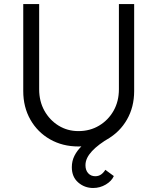

<svg xmlns="http://www.w3.org/2000/svg" viewBox="-20 -721 781 953"><path d="M442.4 212.1Q399.8 212.1 368.1 184.6Q336.5 157.1 336.5 108.8Q336.5 78.1 349.6 52.1Q362.8 26.1 385.4 4.1Q408.1 -17.9 437.3 -36.9Q466.4 -55.9 498.4 -73.5L525.3 -37.6Q496.9 -21.3 474.6 -4.5Q452.2 12.4 436.6 29.2Q420.9 46.1 412.5 63.4Q404.2 80.8 404.2 99.2Q404.2 123.9 417.7 138.8Q431.3 153.7 453 153.7Q469.1 153.7 481.5 145.2Q493.8 136.6 502.8 121.9L545 152.8Q534.3 177.5 505.4 194.8Q476.4 212.1 442.4 212.1ZM369.3 6Q290.3 6 228.2 -29.5Q166.1 -65 130.7 -127.3Q95.4 -189.7 95.4 -269V-700.7H174.4V-278Q174.4 -218.2 200.4 -171.5Q226.5 -124.8 270.5 -97.6Q314.6 -70.3 369.3 -70.3Q426.7 -70.3 472.1 -97.6Q517.5 -124.8 543.9 -171.5Q570.2 -218.2 570.2 -278V-700.7H645.9V-269Q645.9 -189.7 610.1 -127.3Q574.3 -65 511.6 -29.5Q449 6 369.3 6Z"/></svg>

Font: Lexend Medium
Style: Regular
Weight: 500
Designer: Bonnie Shaver-Troup, Thomas Jockin
Foundry: Lexend
Version: Version 1.005